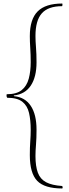

<svg xmlns="http://www.w3.org/2000/svg" viewBox="-20 -798 389 1088"><path d="M333 270Q232 270 190.5 226.5Q149 183 149 81Q149 37 151.5 3Q154 -31 154 -62Q154 -117 144.5 -158Q135 -199 106.5 -221.5Q78 -244 21 -244Q17 -248 17 -257Q17 -262 18 -264Q74 -264 103 -287.5Q132 -311 143 -352.5Q154 -394 154 -446Q154 -488 151.5 -525Q149 -562 149 -593Q149 -689 193.5 -733.5Q238 -778 333 -778Q334 -776 334 -772Q334 -767 332 -763Q253 -763 217 -722.5Q181 -682 181 -594Q181 -565 184 -529Q187 -493 187 -445Q187 -362 154.5 -313Q122 -264 58 -257Q58 -255 60 -253Q122 -247 154.5 -198Q187 -149 187 -63Q187 -14 184 21.5Q181 57 181 86Q181 144 194.5 180.5Q208 217 241 234.5Q274 252 332 256Q335 259 335 264Q335 268 333 270Z"/></svg>

Font: Petrona Thin
Style: Regular
Weight: 100
Designer: Ringo R. Seeber
Foundry: Ringo R. Seeber
Version: Version 2.001; ttfautohint (v1.8.3)